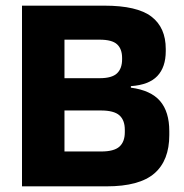

<svg xmlns="http://www.w3.org/2000/svg" viewBox="-20 -659 650 679"><path d="M169.4 0V-123.3H337.9Q383.2 -123.3 402.3 -140.4Q421.4 -157.6 421.4 -191.4V-200Q421.4 -234.1 402.2 -251.2Q382.9 -268.3 336.7 -268.3H166.8V-382.5H332.6Q375.8 -382.5 393.8 -399.6Q411.8 -416.7 411.8 -449.1V-453.9Q411.8 -486 394 -502.3Q376.2 -518.7 332.4 -518.7H166.4V-639H349.2Q464.8 -639 515.5 -600.3Q566.2 -561.6 566.2 -485.9V-478.3Q566.2 -421.5 536.4 -390.1Q506.6 -358.7 442.8 -354.4V-349Q513.6 -339.6 546.2 -301.6Q578.7 -263.5 578.7 -195.2V-181.4Q578.7 -91.4 525.9 -45.7Q473 0 357.1 0ZM57.8 0V-639H208V0Z"/></svg>

Font: Anek Odia Medium
Style: Regular
Weight: 500
Designer: Yesha Goshar & Mahesh Sahu (Odia), Yesha Goshar (Latin)
Foundry: Ek Type
Version: Version 1.003